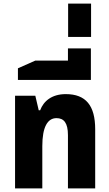

<svg xmlns="http://www.w3.org/2000/svg" viewBox="-20 -1051 609 1071"><path d="M64 0H216V-236C216 -342 245 -392 295 -392C336 -392 359 -366 359 -297V0H511V-330C511 -462 459 -526 347 -526C269 -526 223 -487 204 -436H196L177 -517H64Z M359 -781V-713H177L80 -670V-605H487V-781Z M360 -845H488V-1031H360Z"/></svg>

Font: Noto Sans Thai UI Condensed Extra
Style: Regular
Weight: 800
Width: 3
Designer: Monotype Design Team
Foundry: Monotype Imaging Inc.
Version: Version 1.901